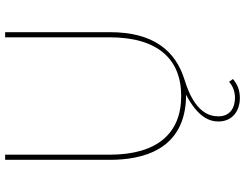

<svg xmlns="http://www.w3.org/2000/svg" viewBox="-123 -617 952 746"><g transform="rotate(-90 353.0 -244.0)"><path d="M345 212C373 212 397 204 419 185L408 170C392 185 369 193 346 193C305 193 274 172 274 129C274 94 288 36 416 -3C529 -38 601 -124 601 -293V-700H581V-294C581 -109 498 -16 353 -16C208 -16 125 -109 125 -294V-700H105V-293C105 -173 139 3 358 3C270 49 254 94 254 129C254 181 293 212 345 212Z"/></g></svg>

Font: Chess Sans Thin
Style: Regular
Weight: 100
Designer: Wolf Bōese
Foundry: Wolf Bōese
Version: Version 7.223;Glyphs 3.3 (3306)